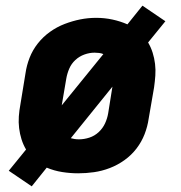

<svg xmlns="http://www.w3.org/2000/svg" viewBox="-20 -604 640 678"><path d="M92 54 11 -1 72 -76Q62 -93 56 -112Q50 -131 47.5 -151.5Q45 -172 46.5 -193Q48 -214 52 -235L70 -345Q74 -373 84.5 -400Q95 -427 113.5 -450.5Q132 -474 156.5 -491.5Q181 -509 208.5 -519.5Q236 -530 263.5 -535.5Q291 -541 320 -541Q349 -541 377 -535Q405 -529 430 -518L483 -584L564 -529L503 -454Q513 -437 519 -418Q525 -399 527.5 -378.5Q530 -358 528.5 -337Q527 -316 524 -295L505 -185Q501 -157 490.5 -130Q480 -103 462 -79.5Q444 -56 419.5 -38.5Q395 -21 367.5 -10.5Q340 0 312 4Q284 8 256 8Q228 8 199.5 3.5Q171 -1 145 -12ZM198 -232 345 -413Q338 -416 330 -417Q322 -418 314 -418Q296 -418 278 -411.5Q260 -405 246 -392Q232 -379 224.5 -361.5Q217 -344 214 -326ZM259 -112Q277 -112 295.5 -118Q314 -124 328.5 -137.5Q343 -151 351 -168.5Q359 -186 362 -204L377 -298L230 -116Q237 -114 244 -113Q251 -112 259 -112Z"/></svg>

Font: Iosevka Curly HvExObl
Style: Regular
Weight: 900
Width: 7
Italic angle: -9°
Monospace: yes
Designer: Belleve Invis
Foundry: Belleve Invis
Version: Version 11.1.0; ttfautohint (v1.8.3)